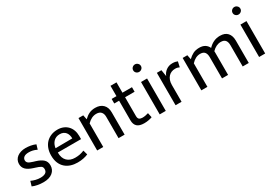

<svg xmlns="http://www.w3.org/2000/svg" viewBox="29 -1552 3429 2412"><g transform="rotate(-30 1743.5 -345.5)"><path d="M332 -382Q299 -398 272 -404Q245 -410 218 -410Q170 -410 147 -392.5Q124 -375 124 -346Q124 -325 140 -309.5Q156 -294 207 -279L237 -270Q304 -250 338.5 -218.5Q373 -187 373 -133Q373 -69 325.5 -30Q278 9 193 9Q148 9 106.5 1Q65 -7 35 -21L56 -90Q85 -76 119 -67.5Q153 -59 188 -59Q233 -59 259.5 -75Q286 -91 286 -128Q286 -160 263 -173.5Q240 -187 197 -200L166 -210Q101 -231 69.5 -262.5Q38 -294 38 -344Q38 -374 51 -399Q64 -424 86.5 -441Q109 -458 140 -467.5Q171 -477 208 -477Q243 -477 280.5 -470.5Q318 -464 352 -449Z M870 -225H533V-221Q533 -143 575.5 -101Q618 -59 691 -59Q729 -59 758.5 -65Q788 -71 823 -85L841 -20Q812 -7 772.5 1Q733 9 688 9Q637 9 592.5 -5Q548 -19 514 -48.5Q480 -78 460.5 -124Q441 -170 441 -234Q441 -289 457.5 -334Q474 -379 504 -410.5Q534 -442 576.5 -459.5Q619 -477 672 -477Q717 -477 753.5 -462Q790 -447 816 -420Q842 -393 856 -355Q870 -317 870 -271ZM779 -288Q779 -314 772.5 -336.5Q766 -359 752.5 -376Q739 -393 718 -403Q697 -413 667 -413Q612 -413 577.5 -378Q543 -343 535 -286Z M1062 0H974V-470H1043L1056 -405Q1091 -440 1129.5 -458.5Q1168 -477 1218 -477Q1290 -477 1331 -436.5Q1372 -396 1372 -324V0H1284V-311Q1284 -354 1261.5 -379.5Q1239 -405 1193 -405Q1123 -405 1062 -342Z M1750 -404H1612V-131Q1612 -96 1629.5 -84Q1647 -72 1675 -72Q1695 -72 1719 -76.5Q1743 -81 1761 -87L1775 -20Q1755 -12 1724 -6Q1693 0 1659 0Q1589 0 1557 -30.5Q1525 -61 1525 -119V-404H1455V-470H1525V-620H1612V-470H1750Z M1881 0V-470H1969V0ZM1925 -591Q1902 -591 1885.5 -606.5Q1869 -622 1869 -645Q1869 -668 1885.5 -684Q1902 -700 1925 -700Q1947 -700 1964 -684Q1981 -668 1981 -645Q1981 -622 1964 -606.5Q1947 -591 1925 -591Z M2111 0V-470H2177L2192 -376Q2209 -421 2248 -449Q2287 -477 2338 -477Q2364 -477 2381 -473Q2398 -469 2412 -463L2395 -386Q2383 -392 2368.5 -396Q2354 -400 2334 -400Q2305 -400 2280.5 -390Q2256 -380 2237.5 -360Q2219 -340 2208.5 -310.5Q2198 -281 2198 -243V0Z M2573 0H2485V-470H2553L2566 -405Q2599 -438 2637 -457.5Q2675 -477 2728 -477Q2778 -477 2810 -456.5Q2842 -436 2858 -400Q2893 -437 2935 -457Q2977 -477 3028 -477Q3100 -477 3136.5 -436.5Q3173 -396 3173 -324V0H3085V-308Q3085 -355 3065 -380Q3045 -405 2999 -405Q2931 -405 2872 -344Q2873 -339 2873 -334Q2873 -329 2873 -324V0H2785V-308Q2785 -355 2765 -380Q2745 -405 2699 -405Q2631 -405 2573 -341Z M3323 0V-470H3411V0ZM3367 -591Q3344 -591 3327.5 -606.5Q3311 -622 3311 -645Q3311 -668 3327.5 -684Q3344 -700 3367 -700Q3389 -700 3406 -684Q3423 -668 3423 -645Q3423 -622 3406 -606.5Q3389 -591 3367 -591Z"/></g></svg>

Font: Mukta Vaani
Style: Regular
Weight: 400
Designer: Noopur Datye, Girish Dalvi, Yashodeep Gholap, Pallavi Karambelkar
Foundry: Ek Type
Version: Version 2.538;PS 1.000;hotconv 16.6.51;makeotf.lib2.5.65220;